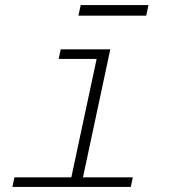

<svg xmlns="http://www.w3.org/2000/svg" viewBox="-20 -739 690 759"><path d="M37 -38H262L362 -506H212L220 -544H416L308 -38H505L497 0H29ZM299 -719H567L558 -677H290Z"/></svg>

Font: Azeret Mono Thin
Style: Italic
Weight: 100
Italic angle: -12°
Designer: Martin Vácha
Foundry: Displaay
Version: Version 1.000; Glyphs 3.0.3, build 3074